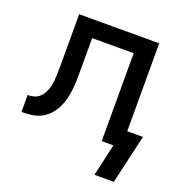

<svg xmlns="http://www.w3.org/2000/svg" viewBox="-124 -628 847 895"><g transform="rotate(20 300.0 -180.5)"><path d="M441 159 477 0H419V-436H213V-281Q213 -281 213 -280.5Q213 -280 213 -280V-279Q213 -255 212.5 -230.5Q212 -206 209.5 -181.5Q207 -157 201 -133Q195 -109 184 -87Q173 -65 156 -46.5Q139 -28 117 -17Q95 -6 70.5 -3Q46 0 21 0V-84Q36 -84 50.5 -87.5Q65 -91 76.5 -100.5Q88 -110 95.5 -123Q103 -136 107.5 -150Q112 -164 114 -178.5Q116 -193 116.5 -207.5Q117 -222 117.5 -236.5Q118 -251 118 -266Q118 -270 118 -273.5Q118 -277 118 -281V-520H515V-84H593L537 159Z"/></g></svg>

Font: Zed Mono Medium Extended
Style: Regular
Weight: 500
Width: 7
Monospace: yes
Designer: Belleve Invis
Foundry: Belleve Invis
Version: Version 1.0.0; ttfautohint (v1.8.4)